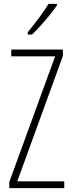

<svg xmlns="http://www.w3.org/2000/svg" viewBox="-20 -969 371 989"><path d="M311 0H28V-32L264 -679H38V-714H304V-681L69 -35H311ZM273 -941Q257 -917 234.5 -889.5Q212 -862 188 -835.5Q164 -809 145 -791H123V-803Q156 -843 181 -877Q206 -911 230 -949H273Z"/></svg>

Font: Noto Sans Tamil ExtraCondensed ExtraLight
Style: Regular
Weight: 200
Width: 2
Designer: Jelle Bosma - Monotype Design Team
Foundry: Monotype Imaging Inc.
Version: Version 2.004; ttfautohint (v1.8.4.7-5d5b)